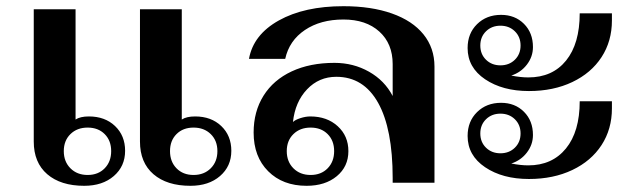

<svg xmlns="http://www.w3.org/2000/svg" viewBox="-20 -590 2043 620"><path d="M89 -133V-560H224V-204Q239 -214 267 -214Q319 -214 351.5 -183Q384 -152 384 -103Q384 -53 347.5 -21.5Q311 10 252 10Q176 10 132.5 -27.5Q89 -65 89 -133ZM432 -133V-560H567V-204Q582 -214 610 -214Q662 -214 694.5 -183Q727 -152 727 -103Q727 -53 690.5 -21.5Q654 10 595 10Q519 10 475.5 -27.5Q432 -65 432 -133ZM339 -102Q339 -136 318 -157Q297 -178 263 -178Q229 -178 207.5 -157Q186 -136 186 -102Q186 -68 207.5 -46.5Q229 -25 263 -25Q297 -25 318 -46.5Q339 -68 339 -102ZM682 -102Q682 -136 660.5 -157Q639 -178 605 -178Q571 -178 550 -157Q529 -136 529 -102Q529 -68 550 -46.5Q571 -25 605 -25Q639 -25 660.5 -46.5Q682 -68 682 -102Z M799 -162Q799 -230 831 -281Q863 -332 922 -359.5Q981 -387 1060 -387Q1121 -387 1171.5 -358.5Q1222 -330 1248 -280V-383Q1248 -449 1205 -488Q1162 -527 1089 -527Q1015 -527 964.5 -493Q914 -459 901 -400H784Q798 -478 880.5 -524Q963 -570 1089 -570Q1179 -570 1245.5 -546.5Q1312 -523 1347.5 -479Q1383 -435 1383 -375V0H1248V-15Q1248 -174 1201 -258Q1154 -342 1066 -342Q1010 -342 971.5 -301.5Q933 -261 926 -196Q933 -203 950 -208.5Q967 -214 982 -214Q1036 -214 1070.5 -182.5Q1105 -151 1105 -102Q1105 -52 1067.5 -21Q1030 10 970 10Q893 10 846 -37Q799 -84 799 -162ZM1059 -102Q1059 -136 1038 -157Q1017 -178 983 -178Q949 -178 927.5 -157Q906 -136 906 -102Q906 -68 927.5 -46.5Q949 -25 983 -25Q1017 -25 1038 -46.5Q1059 -68 1059 -102Z M1490 -435Q1490 -482 1520.5 -512Q1551 -542 1598 -542Q1643 -542 1672 -513Q1701 -484 1701 -438Q1701 -407 1681.5 -381.5Q1662 -356 1631 -346Q1661 -340 1686 -340Q1764 -340 1808 -394.5Q1852 -449 1852 -547H1956V-524Q1956 -457 1922.5 -405.5Q1889 -354 1828 -325Q1767 -296 1688 -296Q1603 -296 1546.5 -334Q1490 -372 1490 -435ZM1661 -443Q1661 -471 1642.5 -489Q1624 -507 1596 -507Q1568 -507 1549.5 -489Q1531 -471 1531 -443Q1531 -415 1549.5 -397Q1568 -379 1596 -379Q1624 -379 1642.5 -397Q1661 -415 1661 -443ZM1490 -151Q1490 -198 1520.5 -228Q1551 -258 1598 -258Q1643 -258 1672 -229Q1701 -200 1701 -154Q1701 -123 1681.5 -97.5Q1662 -72 1631 -62Q1661 -56 1686 -56Q1763 -56 1807.5 -110.5Q1852 -165 1852 -263H1956V-240Q1956 -173 1922.5 -121.5Q1889 -70 1828 -41Q1767 -12 1688 -12Q1603 -12 1546.5 -50Q1490 -88 1490 -151ZM1661 -159Q1661 -187 1642.5 -205Q1624 -223 1596 -223Q1568 -223 1549.5 -205Q1531 -187 1531 -159Q1531 -131 1549.5 -113Q1568 -95 1596 -95Q1624 -95 1642.5 -113Q1661 -131 1661 -159Z"/></svg>

Font: Fahkwang SemiBold
Style: Regular
Weight: 600
Designer: Suppakit Chalermlarp | Katatrad Co.,Ltd.
Foundry: Cadson Demak Co.,Ltd.
Version: Version 1.000; ttfautohint (v1.6)